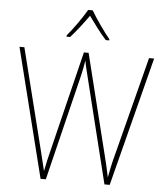

<svg xmlns="http://www.w3.org/2000/svg" viewBox="-62 -1003 911 1057"><g transform="rotate(5 394.0 -474.5)"><path d="M407 -949H382C358 -907 308 -836 276 -799V-792H296C329 -828 368 -880 395 -918C423 -879 460 -828 493 -792H512V-799C484 -832 432 -906 407 -949ZM767 -714H739L597 -162C584 -114 578 -82 570 -40C561 -84 555 -111 542 -162L405 -714H379L244 -164C234 -126 225 -85 217 -44C210 -75 201 -109 188 -163L50 -714H23L202 0H231L375 -588C381 -616 385 -632 391 -670C398 -631 404 -612 413 -574L555 0H584Z"/></g></svg>

Font: Noto Sans Gujarati UI SemiCondensed Thin
Style: Regular
Weight: 100
Width: 4
Designer: Jelle Bosma - Monotype Design Team, Universal Thirst
Foundry: Monotype Imaging Inc.
Version: Version 2.106